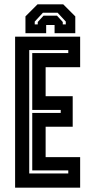

<svg xmlns="http://www.w3.org/2000/svg" viewBox="-20 -870 442 890"><path d="M50 0V-700H351.5V-558.5H191.5V-424H317V-282.5H191.5V-141.5H351.5V0ZM115.5 -66H296.5V-80H129.5V-346.5H261.5V-360.5H129.5V-624H296.5V-638H115.5ZM273 -850 329 -794V-716H233V-754H194V-716H98V-794L154 -850ZM247 -811H179L141 -770V-757H155V-768L182 -797.5H244L271 -768V-757H285V-770Z"/></svg>

Font: Tourney Condensed Regular
Style: Bold
Weight: 700
Width: 3
Designer: Tyler Finck
Foundry: Etcetera Type Co
Version: Version 1.010; ttfautohint (v1.8.3)